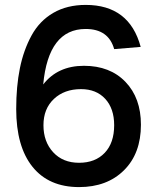

<svg xmlns="http://www.w3.org/2000/svg" viewBox="-20 -746 640 782"><path d="M302 16Q179 16 112.5 -66.5Q46 -149 46 -302Q46 -394 61 -468Q76 -542 108.5 -601.5Q141 -661 197 -693.5Q253 -726 329 -726Q507 -726 553 -555L445 -546Q422 -628 329 -628Q177 -628 156 -402Q215 -478 322 -478Q428 -478 491 -412.5Q554 -347 554 -238Q554 -121 485 -52.5Q416 16 302 16ZM445 -236Q445 -304 408.5 -343.5Q372 -383 310 -383Q242 -383 199.5 -343Q157 -303 157 -236Q157 -169 196.5 -126Q236 -83 302 -83Q368 -83 406.5 -123.5Q445 -164 445 -236Z"/></svg>

Font: Txt Mono Medium
Style: Regular
Weight: 500
Monospace: yes
Designer: Open Source
Foundry: XRLN
Version: Version 1.0